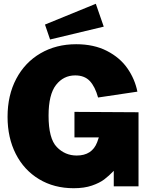

<svg xmlns="http://www.w3.org/2000/svg" viewBox="-20 -986 793 1016"><path d="M20 -368Q20 -482 66 -569Q112 -656 194.5 -704Q277 -752 383 -752Q477 -752 546 -716.5Q615 -681 654.5 -624Q694 -567 707 -501L499 -470Q483 -528 455 -557.5Q427 -587 378 -587Q316 -587 276.5 -536.5Q237 -486 237 -374Q237 -253 280.5 -208Q324 -163 386 -163Q467 -163 494 -233L503 -259H374V-394L713 -392V0H582V-82Q556 -55 531.5 -36.5Q507 -18 466.5 -4Q426 10 370 10Q266 10 186.5 -38Q107 -86 63.5 -171.5Q20 -257 20 -368ZM529 -845 245 -777 218 -856 487 -966Z"/></svg>

Font: Morrison Black
Style: Regular
Weight: 900
Designer: Pablo Impallari, Rodrigo Fuenzalida (Modified by Dan O. Williams)
Version: Version 0.03;June 6, 2019;FontCreator 11.5.0.2425 64-bit; tt